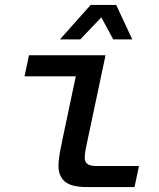

<svg xmlns="http://www.w3.org/2000/svg" viewBox="-20 -755 640 775"><path d="M330 0Q268 0 242 -22Q216 -44 216 -86Q216 -108 221.5 -138.5Q227 -169 234 -201L286 -447H79L97 -532H406L334 -192Q329 -170 325.5 -151Q322 -132 322 -118Q322 -85 366 -85H541L523 0ZM222 -596 346 -735H449L514 -596H437L389 -685L304 -596Z"/></svg>

Font: Geist Mono Medium
Style: Italic
Weight: 500
Italic angle: -12°
Monospace: yes
Designer: Basement.studio, Andrés Briganti, Mateo Zaragoza
Foundry: Basement.studio, Vercel, Andrés Briganti, Guido Ferreyra, Mateo Zaragoza
Version: Version 1.500; ttfautohint (v1.8.4.7-5d5b)